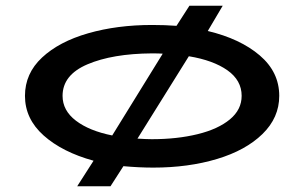

<svg xmlns="http://www.w3.org/2000/svg" viewBox="-20 -571 1072 669"><path d="M953 -237Q953 -161 894.5 -104Q836 -47 736 -17Q636 13 514 13Q465 13 410 8L365 78H249L306 -11Q197 -41 132 -99Q67 -157 67 -237Q67 -315 126.5 -370.5Q186 -426 287 -455Q388 -484 510 -484Q554 -484 595 -481L640 -551H756L704 -463Q817 -436 885 -378Q953 -320 953 -237ZM371 -99 547 -384Q534 -385 509 -385Q372 -384 285 -347Q198 -310 198 -237Q198 -186 244.5 -150.5Q291 -115 371 -99ZM822 -237Q822 -291 772.5 -326Q723 -361 638 -375L459 -88Q491 -86 509 -86Q597 -86 668.5 -103.5Q740 -121 781 -155Q822 -189 822 -237Z"/></svg>

Font: BioRhyme Expanded
Style: Bold
Weight: 700
Width: 7
Designer: Aoife Mooney
Foundry: Aoife Mooney Type
Version: Version 1.000